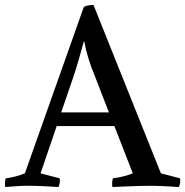

<svg xmlns="http://www.w3.org/2000/svg" viewBox="-25 -747 745 772"><path d="M203 -240 138 -50 215 -30Q218 -11 210 5Q183 3 149.5 1.5Q116 0 88 0Q60 0 42 1.5Q24 3 -4 5Q-7 -14 -2 -30Q20 -33 39 -38Q58 -43 75 -50L312 -719Q320 -724 331.5 -725.5Q343 -727 351 -727L622 -50L699 -30Q702 -11 694 5Q667 3 633.5 1.5Q600 0 572 0Q553 0 526 1Q499 2 472.5 3Q446 4 427 5Q424 -14 429 -30Q452 -33 471.5 -38Q491 -43 509 -50L435 -240ZM312 -580Q302 -544 291.5 -507Q281 -470 268 -432L221 -295H413L358 -437Q341 -478 330.5 -512Q320 -546 314 -580Z"/></svg>

Font: Alike
Style: Regular
Weight: 400
Designer: Sveta Sebyakina
Foundry: Cyreal (www.cyreal.org)
Version: Version 1.301; ttfautohint (v1.8.4.7-5d5b)